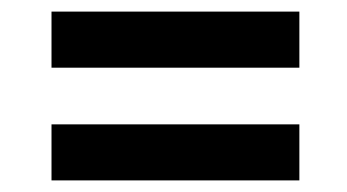

<svg xmlns="http://www.w3.org/2000/svg" viewBox="-20 -417 599 331"><path d="M496.1 -300.3H68.8V-397H496.1ZM496.1 -106H68.8V-202.6H496.1Z"/></svg>

Font: Vazirmatn FD NL SemiBold
Style: Regular
Weight: 600
Designer: Saber Rastikerdar
Foundry: Saber Rastikerdar
Version: Version 33.003